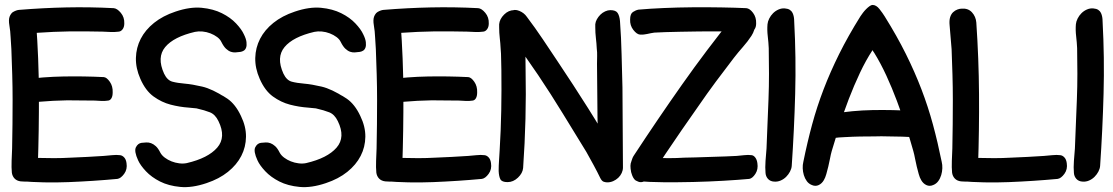

<svg xmlns="http://www.w3.org/2000/svg" viewBox="-20 -735 4503 777"><path d="M436 -361Q437 -386 424.5 -404Q412 -422 400 -423Q318 -427 236.5 -425.5Q155 -424 73 -413Q64 -411 55 -405Q46 -399 45 -376Q45 -352 57.5 -334Q70 -316 83 -315Q96 -314 109.5 -317.5Q123 -321 137 -323Q194 -328 252 -329Q280 -329 307 -328.5Q334 -328 363 -328Q375 -327 390.5 -326.5Q406 -326 418 -328Q426 -329 431 -337.5Q436 -346 436 -361ZM64 -1Q104 2 119.5 -3Q135 -8 138 -18Q141 -28 137 -40.5Q133 -53 133 -63Q138 -209 137.5 -353.5Q137 -498 126 -644Q126 -650 132 -656.5Q138 -663 144.5 -670Q151 -677 155.5 -682.5Q160 -688 155.5 -692Q151 -696 135 -697.5Q119 -699 85 -697Q72 -696 58 -694.5Q44 -693 34 -687Q24 -681 19 -668Q14 -655 18 -632Q22 -609 23 -584Q24 -559 26 -536Q28 -484 29.5 -433Q31 -382 31 -331Q31 -281 30.5 -232.5Q30 -184 29 -134Q28 -111 27 -84Q26 -57 28 -36Q30 -22 39 -12.5Q48 -3 64 -1ZM483 -640Q484 -665 469 -683Q454 -701 440 -702Q343 -707 249 -705Q155 -703 57 -695Q46 -694 33 -686.5Q20 -679 19 -656Q18 -631 33 -613Q48 -595 63 -594Q79 -593 95.5 -596.5Q112 -600 127 -602Q197 -607 264 -608Q296 -608 329 -608Q362 -608 395 -607Q410 -606 428.5 -605.5Q447 -605 461 -607Q470 -608 476.5 -617Q483 -626 483 -640ZM492 -75Q490 -90 482.5 -98Q475 -106 466 -107Q451 -109 433 -107Q415 -105 400 -104Q366 -102 333 -100Q300 -98 267 -97Q232 -95 198 -95Q164 -95 129 -96Q113 -97 96 -99.5Q79 -102 64 -100Q49 -99 37 -88Q25 -77 29 -52Q32 -29 41 -15.5Q50 -2 61 -2Q157 6 257.5 2Q358 -2 455 -11Q469 -13 482.5 -31.5Q496 -50 492 -75Z M548 -416Q569 -368 601.5 -344.5Q634 -321 670.5 -311.5Q707 -302 743.5 -299.5Q780 -297 810 -291Q840 -285 859.5 -269Q879 -253 881 -215L969 -212Q968 -224 963 -241.5Q958 -259 948.5 -277Q939 -295 925 -311.5Q911 -328 893 -340Q839 -375 798.5 -384.5Q758 -394 728 -396.5Q698 -399 677.5 -404.5Q657 -410 644 -437Q614 -503 648.5 -544.5Q683 -586 769 -606Q783 -609 799.5 -607.5Q816 -606 831.5 -600Q847 -594 859 -585Q871 -576 876 -565Q885 -547 894.5 -538Q904 -529 914 -525.5Q924 -522 933.5 -523Q943 -524 953 -525Q960 -526 966.5 -530Q973 -534 976 -542.5Q979 -551 977.5 -564.5Q976 -578 967 -596Q958 -616 935.5 -640Q913 -664 878 -681.5Q843 -699 796 -703.5Q749 -708 690 -688Q639 -671 603.5 -642.5Q568 -614 549.5 -578Q531 -542 530 -500.5Q529 -459 548 -416ZM955 -266Q933 -313 900.5 -335.5Q868 -358 833 -368Q798 -378 762.5 -381Q727 -384 698.5 -391Q670 -398 651.5 -414.5Q633 -431 631 -469L533 -491Q534 -479 539 -461.5Q544 -444 554 -426Q564 -408 578 -391.5Q592 -375 610 -363Q664 -328 705 -315.5Q746 -303 777 -296Q808 -289 829.5 -280.5Q851 -272 864 -245Q896 -180 859 -137.5Q822 -95 736 -75Q722 -72 705.5 -74Q689 -76 674 -82Q659 -88 647 -97Q635 -106 629 -117Q620 -135 610.5 -143.5Q601 -152 591.5 -155.5Q582 -159 572 -158.5Q562 -158 553 -157Q538 -155 530 -139Q522 -123 539 -86Q548 -66 570.5 -42Q593 -18 627.5 -0.5Q662 17 709.5 21.5Q757 26 816 6Q867 -11 902.5 -39.5Q938 -68 956.5 -104Q975 -140 975.5 -181.5Q976 -223 955 -266Z M1031 -416Q1052 -368 1084.5 -344.5Q1117 -321 1153.5 -311.5Q1190 -302 1226.5 -299.5Q1263 -297 1293 -291Q1323 -285 1342.5 -269Q1362 -253 1364 -215L1452 -212Q1451 -224 1446 -241.5Q1441 -259 1431.5 -277Q1422 -295 1408 -311.5Q1394 -328 1376 -340Q1322 -375 1281.5 -384.5Q1241 -394 1211 -396.5Q1181 -399 1160.5 -404.5Q1140 -410 1127 -437Q1097 -503 1131.5 -544.5Q1166 -586 1252 -606Q1266 -609 1282.5 -607.5Q1299 -606 1314.5 -600Q1330 -594 1342 -585Q1354 -576 1359 -565Q1368 -547 1377.5 -538Q1387 -529 1397 -525.5Q1407 -522 1416.5 -523Q1426 -524 1436 -525Q1443 -526 1449.5 -530Q1456 -534 1459 -542.5Q1462 -551 1460.5 -564.5Q1459 -578 1450 -596Q1441 -616 1418.5 -640Q1396 -664 1361 -681.5Q1326 -699 1279 -703.5Q1232 -708 1173 -688Q1122 -671 1086.5 -642.5Q1051 -614 1032.5 -578Q1014 -542 1013 -500.5Q1012 -459 1031 -416ZM1438 -266Q1416 -313 1383.5 -335.5Q1351 -358 1316 -368Q1281 -378 1245.5 -381Q1210 -384 1181.5 -391Q1153 -398 1134.5 -414.5Q1116 -431 1114 -469L1016 -491Q1017 -479 1022 -461.5Q1027 -444 1037 -426Q1047 -408 1061 -391.5Q1075 -375 1093 -363Q1147 -328 1188 -315.5Q1229 -303 1260 -296Q1291 -289 1312.5 -280.5Q1334 -272 1347 -245Q1379 -180 1342 -137.5Q1305 -95 1219 -75Q1205 -72 1188.5 -74Q1172 -76 1157 -82Q1142 -88 1130 -97Q1118 -106 1112 -117Q1103 -135 1093.5 -143.5Q1084 -152 1074.5 -155.5Q1065 -159 1055 -158.5Q1045 -158 1036 -157Q1021 -155 1013 -139Q1005 -123 1022 -86Q1031 -66 1053.5 -42Q1076 -18 1110.5 -0.5Q1145 17 1192.5 21.5Q1240 26 1299 6Q1350 -11 1385.5 -39.5Q1421 -68 1439.5 -104Q1458 -140 1458.5 -181.5Q1459 -223 1438 -266Z M1911 -361Q1912 -386 1899.5 -404Q1887 -422 1875 -423Q1793 -427 1711.5 -425.5Q1630 -424 1548 -413Q1539 -411 1530 -405Q1521 -399 1520 -376Q1520 -352 1532.5 -334Q1545 -316 1558 -315Q1571 -314 1584.5 -317.5Q1598 -321 1612 -323Q1669 -328 1727 -329Q1755 -329 1782 -328.5Q1809 -328 1838 -328Q1850 -327 1865.5 -326.5Q1881 -326 1893 -328Q1901 -329 1906 -337.5Q1911 -346 1911 -361ZM1539 -1Q1579 2 1594.5 -3Q1610 -8 1613 -18Q1616 -28 1612 -40.5Q1608 -53 1608 -63Q1613 -209 1612.5 -353.5Q1612 -498 1601 -644Q1601 -650 1607 -656.5Q1613 -663 1619.5 -670Q1626 -677 1630.5 -682.5Q1635 -688 1630.5 -692Q1626 -696 1610 -697.5Q1594 -699 1560 -697Q1547 -696 1533 -694.5Q1519 -693 1509 -687Q1499 -681 1494 -668Q1489 -655 1493 -632Q1497 -609 1498 -584Q1499 -559 1501 -536Q1503 -484 1504.5 -433Q1506 -382 1506 -331Q1506 -281 1505.5 -232.5Q1505 -184 1504 -134Q1503 -111 1502 -84Q1501 -57 1503 -36Q1505 -22 1514 -12.5Q1523 -3 1539 -1ZM1958 -640Q1959 -665 1944 -683Q1929 -701 1915 -702Q1818 -707 1724 -705Q1630 -703 1532 -695Q1521 -694 1508 -686.5Q1495 -679 1494 -656Q1493 -631 1508 -613Q1523 -595 1538 -594Q1554 -593 1570.5 -596.5Q1587 -600 1602 -602Q1672 -607 1739 -608Q1771 -608 1804 -608Q1837 -608 1870 -607Q1885 -606 1903.5 -605.5Q1922 -605 1936 -607Q1945 -608 1951.5 -617Q1958 -626 1958 -640ZM1967 -75Q1965 -90 1957.5 -98Q1950 -106 1941 -107Q1926 -109 1908 -107Q1890 -105 1875 -104Q1841 -102 1808 -100Q1775 -98 1742 -97Q1707 -95 1673 -95Q1639 -95 1604 -96Q1588 -97 1571 -99.5Q1554 -102 1539 -100Q1524 -99 1512 -88Q1500 -77 1504 -52Q1507 -29 1516 -15.5Q1525 -2 1536 -2Q1632 6 1732.5 2Q1833 -2 1930 -11Q1944 -13 1957.5 -31.5Q1971 -50 1967 -75Z M2000 -637V-625Q2000 -602 2002.5 -581Q2005 -560 2006 -539Q2008 -518 2008 -496Q2008 -474 2009 -451Q2010 -370 2008.5 -288.5Q2007 -207 2002 -126Q2001 -106 1999.5 -85.5Q1998 -65 1998 -43Q1999 -21 2005 -9.5Q2011 2 2034 2Q2057 2 2076 -16Q2095 -34 2097 -55Q2104 -155 2106.5 -254Q2109 -353 2107 -453Q2107 -502 2105 -551Q2103 -600 2099 -650Q2097 -671 2091.5 -681.5Q2086 -692 2065 -694H2061Q2038 -694 2020 -676Q2002 -658 2000 -637ZM2389 -637V-625Q2389 -602 2391.5 -581Q2394 -560 2395 -539Q2397 -523 2396.5 -508.5Q2396 -494 2396 -477Q2397 -423 2397 -369Q2397 -315 2398 -259Q2399 -227 2399.5 -193.5Q2400 -160 2400 -126Q2401 -100 2401.5 -74.5Q2402 -49 2407 -24Q2412 3 2438 3Q2450 3 2461.5 -2Q2473 -7 2482 -15.5Q2491 -24 2496 -35Q2501 -46 2501 -57Q2500 -138 2500 -218.5Q2500 -299 2499 -381Q2497 -448 2495.5 -515Q2494 -582 2489 -650Q2487 -671 2479.5 -682.5Q2472 -694 2450 -694Q2440 -694 2429 -689Q2418 -684 2409.5 -675.5Q2401 -667 2395.5 -657Q2390 -647 2389 -637ZM2409 -15Q2415 -3 2422 0Q2429 3 2436 0.5Q2443 -2 2451 -7.5Q2459 -13 2467 -19Q2487 -33 2488 -57.5Q2489 -82 2475 -104Q2420 -202 2360 -297Q2300 -392 2237 -486Q2207 -531 2176.5 -576.5Q2146 -622 2112 -667Q2101 -683 2081.5 -691Q2062 -699 2048 -690Q2028 -676 2026.5 -649Q2025 -622 2036 -600Q2038 -596 2040 -593.5Q2042 -591 2044 -588Q2058 -568 2073 -550Q2088 -532 2102 -512Q2116 -492 2130 -471.5Q2144 -451 2158 -431Q2209 -355 2257 -276.5Q2305 -198 2353 -120Q2366 -97 2382 -67.5Q2398 -38 2409 -15Z M2555 -4Q2544 -12 2538.5 -25Q2533 -38 2532 -52.5Q2531 -67 2535 -82Q2539 -97 2546 -107Q2641 -252 2740 -392.5Q2839 -533 2948 -668Q2954 -676 2964 -684Q2974 -692 2984.5 -696.5Q2995 -701 3005.5 -699.5Q3016 -698 3023 -687Q3036 -667 3036 -640Q3036 -613 3021 -590Q3006 -567 2986.5 -545Q2967 -523 2950 -501Q2913 -453 2877 -404.5Q2841 -356 2806 -305Q2772 -257 2739 -209Q2706 -161 2673 -112Q2658 -89 2640.5 -62.5Q2623 -36 2606 -16Q2595 -3 2581.5 1Q2568 5 2555 -4ZM3040 -640Q3040 -626 3034 -617Q3028 -608 3019 -607Q3006 -605 2990 -605.5Q2974 -606 2960 -607Q2929 -608 2899 -608Q2869 -608 2840 -608Q2824 -608 2795 -607.5Q2766 -607 2734 -606.5Q2702 -606 2673 -605Q2644 -604 2628 -603Q2614 -601 2599 -597.5Q2584 -594 2570 -595Q2557 -596 2543 -614Q2529 -632 2530 -656Q2530 -679 2541.5 -686.5Q2553 -694 2564 -696Q2609 -700 2666 -702.5Q2723 -705 2782.5 -705.5Q2842 -706 2899 -705Q2956 -704 3000 -702Q3014 -701 3027.5 -683Q3041 -665 3040 -640ZM3045 -75Q3049 -50 3037 -31.5Q3025 -13 3012 -11Q2968 -7 2908 -3.5Q2848 0 2785.5 1.5Q2723 3 2664 2.5Q2605 2 2561 -2Q2551 -2 2543 -15.5Q2535 -29 2532 -52Q2529 -77 2539.5 -88Q2550 -99 2564 -100Q2578 -102 2593.5 -99.5Q2609 -97 2623 -96Q2655 -95 2686.5 -95Q2718 -95 2750 -97Q2765 -97 2794 -98Q2823 -99 2855.5 -100Q2888 -101 2917 -102Q2946 -103 2961 -104Q2975 -105 2991.5 -107Q3008 -109 3022 -107Q3030 -106 3036.5 -97.5Q3043 -89 3045 -75Z M3113 0Q3127 1 3139.5 -4.5Q3152 -10 3161.5 -19.5Q3171 -29 3177 -40.5Q3183 -52 3184 -63Q3194 -209 3198 -355.5Q3202 -502 3194 -649Q3194 -658 3192.5 -666.5Q3191 -675 3187.5 -682.5Q3184 -690 3176.5 -695Q3169 -700 3156 -701Q3143 -702 3130.5 -696.5Q3118 -691 3108.5 -681.5Q3099 -672 3093 -660Q3087 -648 3086 -637Q3084 -614 3087 -588.5Q3090 -563 3091 -540Q3092 -488 3092 -436.5Q3092 -385 3090 -333Q3088 -283 3086 -234Q3084 -185 3082 -134Q3080 -111 3078 -84Q3076 -57 3078 -35Q3079 -21 3088 -11Q3097 -1 3113 0Z M3709 -214Q3710 -229 3707 -242Q3704 -255 3698.5 -264.5Q3693 -274 3686.5 -280Q3680 -286 3674 -286Q3593 -291 3511 -289.5Q3429 -288 3348 -274Q3338 -272 3329 -265.5Q3320 -259 3319 -232Q3317 -204 3318.5 -190.5Q3320 -177 3333 -176Q3346 -175 3359.5 -177Q3373 -179 3397 -180Q3432 -182 3461 -182.5Q3490 -183 3519 -183Q3547 -184 3574.5 -183Q3602 -182 3631 -182Q3643 -181 3663.5 -180.5Q3684 -180 3696 -182Q3704 -184 3706.5 -190.5Q3709 -197 3709 -214ZM3266 14Q3280 20 3293 14Q3306 8 3314 -6Q3320 -16 3324 -30.5Q3328 -45 3332 -61Q3336 -77 3339 -93.5Q3342 -110 3346 -124Q3360 -171 3377 -225.5Q3394 -280 3415 -334.5Q3436 -389 3460 -440Q3484 -491 3511 -532Q3513 -529 3514.5 -526Q3516 -523 3518 -521Q3544 -479 3567 -429Q3590 -379 3609.5 -327Q3629 -275 3646 -223Q3663 -171 3676 -124Q3680 -110 3683 -93.5Q3686 -77 3690 -61Q3694 -45 3698 -30.5Q3702 -16 3708 -6Q3716 8 3729 14Q3742 20 3756 14Q3769 9 3777 -2Q3785 -13 3789 -26.5Q3793 -40 3793.5 -54Q3794 -68 3791 -80Q3775 -159 3755.5 -231Q3736 -303 3709 -373.5Q3682 -444 3646 -516.5Q3610 -589 3560 -669Q3552 -682 3539 -698.5Q3526 -715 3511 -715Q3506 -715 3499 -710Q3492 -705 3485 -698Q3478 -691 3472 -683Q3466 -675 3462 -669Q3412 -589 3376 -516.5Q3340 -444 3313 -373.5Q3286 -303 3266.5 -231Q3247 -159 3231 -80Q3228 -68 3228.5 -54Q3229 -40 3233 -26.5Q3237 -13 3245 -2Q3253 9 3266 14Z M3869 -1Q3909 2 3924.5 -3Q3940 -8 3943 -18Q3946 -28 3942 -40.5Q3938 -53 3938 -63Q3943 -209 3942 -353.5Q3941 -498 3931 -644Q3929 -668 3913.5 -685Q3898 -702 3872 -700Q3864 -700 3854.5 -696.5Q3845 -693 3837 -685.5Q3829 -678 3825 -665Q3821 -652 3823 -632Q3825 -609 3827 -584Q3829 -559 3831 -536Q3833 -484 3834.5 -433Q3836 -382 3836 -331Q3836 -281 3835.5 -232.5Q3835 -184 3834 -134Q3833 -111 3832 -84Q3831 -57 3833 -36Q3835 -22 3844 -12.5Q3853 -3 3869 -1ZM4297 -75Q4295 -90 4287.5 -98Q4280 -106 4271 -107Q4256 -109 4238 -107Q4220 -105 4205 -104Q4171 -102 4138 -100Q4105 -98 4072 -97Q4037 -95 4003 -95Q3969 -95 3934 -96Q3918 -97 3901 -99.5Q3884 -102 3869 -100Q3854 -99 3842 -88Q3830 -77 3834 -52Q3837 -29 3846 -15.5Q3855 -2 3866 -2Q3962 6 4062.5 2Q4163 -2 4260 -11Q4274 -13 4287.5 -31.5Q4301 -50 4297 -75Z M4361 0Q4375 1 4387.5 -4.5Q4400 -10 4409.5 -19.5Q4419 -29 4425 -40.5Q4431 -52 4432 -63Q4442 -209 4446 -355.5Q4450 -502 4442 -649Q4442 -658 4440.5 -666.5Q4439 -675 4435.5 -682.5Q4432 -690 4424.5 -695Q4417 -700 4404 -701Q4391 -702 4378.5 -696.5Q4366 -691 4356.5 -681.5Q4347 -672 4341 -660Q4335 -648 4334 -637Q4332 -614 4335 -588.5Q4338 -563 4339 -540Q4340 -488 4340 -436.5Q4340 -385 4338 -333Q4336 -283 4334 -234Q4332 -185 4330 -134Q4328 -111 4326 -84Q4324 -57 4326 -35Q4327 -21 4336 -11Q4345 -1 4361 0Z"/></svg>

Font: Balpaq
Style: Regular
Weight: 400
Designer: Abay Emes
Version: Version 1.000